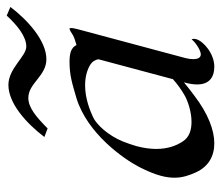

<svg xmlns="http://www.w3.org/2000/svg" viewBox="-62 -578 640 555"><g transform="rotate(-90 257.5 -300.0)"><path d="M515.4 -589.4 490.4 -600.1C463.5 -570.8 430.8 -543.5 401 -543.5C372.2 -543.5 338.2 -595.2 289.9 -595.2C237.6 -595.2 180.2 -544.9 139.5 -491.2L164.3 -481.9C195.5 -512.7 223.2 -537.6 252.5 -537.6C295 -537.6 315.6 -485.4 364.4 -485.4C416.7 -485.4 476.1 -537.6 515.4 -589.4ZM452.5 -418.5C449.6 -418.5 443.9 -415.5 433.8 -408.7C429 -405.3 412.5 -400.4 405.2 -398.4C397.8 -414.6 379.8 -418.5 356.8 -418.5C317.8 -418.5 295.3 -411.1 251.4 -398.4C149.1 -366.7 76.2 -262.2 52.9 -217.3C40.7 -193.4 32.2 -172.9 27.4 -154.8C23.5 -140.1 21.8 -127.2 21.8 -115.4C21.8 -92.1 28.3 -73 37.3 -53.2C53.6 -17.6 83.1 0 121.2 0C159.8 0 207.7 -18.6 258.1 -57.1C269.1 -65.4 283.7 -76.2 297.6 -87.9L296.6 -84.5C293 -71 291.4 -59.4 291.4 -49.6C291.4 -12.5 314.7 0 342.9 0C380.5 0 416.8 -31.7 422.4 -52.7C425 -62.5 421.4 -65.4 420.9 -65.4C420.3 -61 393.4 -39.1 378.2 -39.1C368.1 -39.1 364.5 -48.8 364.5 -61C364.5 -68.3 365.8 -76.5 367.8 -84L450.5 -392.6C452.7 -401 454.5 -409.2 454.5 -414C454.5 -416.8 454 -418.5 452.5 -418.5ZM364.1 -334.5 306.6 -119.6C292.9 -106.9 273.1 -93.3 261.7 -86.9C245.4 -77.1 213.1 -65.9 183.3 -65.9C160.3 -65.9 139 -71.8 126.6 -91.3C113.7 -110.7 105 -135.9 105 -167.9C105 -185 107.5 -204 113.1 -225.1C116.4 -237.3 121.4 -250.5 126.7 -264.6C143.8 -306.6 175.4 -340.8 197.1 -350.6C214.9 -358.9 250.1 -373.5 288.7 -373.5C315.5 -373.5 335.7 -366.7 349.4 -357.9C356.9 -353 363 -344.7 364.1 -334.5Z"/></g></svg>

Font: Pierce
Style: Oblique
Weight: 400
Italic angle: -15°
Version: Version 0.2.0